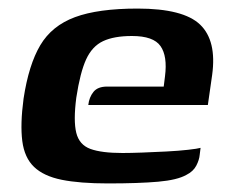

<svg xmlns="http://www.w3.org/2000/svg" viewBox="-20 -422 537 448"><path d="M232 6Q166 6 124 -2.5Q82 -11 59.5 -32.5Q37 -54 32 -93Q27 -132 35 -192Q47 -271 74 -316.5Q101 -362 155 -382Q209 -402 301 -402Q408 -402 447 -364.5Q486 -327 475 -247L465 -177H186Q188 -195 198 -207.5Q208 -220 230 -220H362L365 -244Q371 -291 354.5 -314.5Q338 -338 288 -338Q246 -338 220.5 -326Q195 -314 181 -283.5Q167 -253 158 -194Q151 -140 158 -112Q165 -84 191 -74.5Q217 -65 266 -65Q284 -65 311.5 -66Q339 -67 368 -68.5Q397 -70 419 -72.5Q441 -75 448 -77L446 -61Q445 -49 438 -35.5Q431 -22 415 -14Q394 -2 349 2Q304 6 232 6Z"/></svg>

Font: Genos SemiBold
Style: Italic
Weight: 600
Italic angle: -8°
Version: Version 1.010